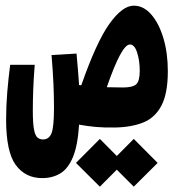

<svg xmlns="http://www.w3.org/2000/svg" viewBox="-20 -454 626 691"><path d="M393.6 4.9Q353 5.4 325.2 2.9Q297.4 0.5 264.6 -5.4Q259.8 70.3 242.2 112.1Q224.6 153.8 196.5 170.4Q168.5 187 131.8 187Q71.3 187 36.6 139.6Q2 92.3 2 -23.9Q2 -71.8 6.1 -122.1Q10.3 -172.4 16.6 -220.7H105Q101.1 -173.3 99.6 -131.3Q98.1 -89.4 98.1 -55.7Q98.1 -10.7 102.3 11.5Q106.4 33.7 114.7 40.8Q123 47.9 134.8 47.9Q156.2 47.9 165.3 25.9Q174.3 3.9 174.3 -66.4Q174.3 -105.5 172.4 -151.4Q170.4 -197.3 165.5 -255.9L255.4 -261.2Q258.8 -224.6 261 -197.3Q263.2 -169.9 264.6 -147.9Q269 -147.5 272.5 -147Q326.7 -302.2 373.5 -367.9Q420.4 -433.6 461.4 -433.6Q496.6 -433.6 524.2 -402.1Q551.8 -370.6 567.9 -317.1Q584 -263.7 584 -197.8Q584 -118.2 561.3 -74.5Q538.6 -30.8 496.1 -13.4Q453.6 3.9 393.6 4.9ZM364.3 -140.1Q390.6 -139.2 423.3 -139.2Q458 -139.2 470.5 -150.9Q482.9 -162.6 482.9 -199.2Q482.9 -235.4 473.6 -264.6Q464.4 -293.9 447.3 -293.9Q417.5 -293.9 364.3 -140.1ZM461.4 217.8 400.4 156.7 339.4 217.8 253.4 132.3 339.4 45.9 400.4 107.4 461.4 45.9 547.4 132.3Z"/></svg>

Font: Cascadia Mono PL
Style: Bold
Weight: 700
Monospace: yes
Designer: Aaron Bell
Foundry: Saja Typeworks
Version: Version 2404.023; ttfautohint (v1.8.4)